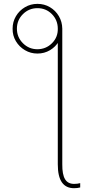

<svg xmlns="http://www.w3.org/2000/svg" viewBox="-20 -780 484 1004"><path d="M282.2 -617.2 305.7 -631.8V79.1Q305.2 132.3 320.1 157Q335 181.6 367.2 181.6Q384.8 181.6 399.4 177.7V200.2Q393.1 202.1 384.3 203.1Q375.5 204.1 367.2 204.1Q324.7 204.1 303.5 173.3Q282.2 142.6 282.2 79.1ZM45.9 -629.9Q45.9 -666 63.5 -695.6Q81.1 -725.1 110.6 -742.4Q140.1 -759.8 175.8 -759.8Q211.9 -759.8 241.2 -742.4Q270.5 -725.1 287.8 -695.6Q305.2 -666 305.7 -629.9Q305.7 -594.2 288.3 -564.7Q271 -535.2 241.5 -517.6Q211.9 -500 175.8 -500Q140.1 -500 110.4 -517.6Q80.6 -535.2 63 -564.7Q45.4 -594.2 45.9 -629.9ZM175.8 -522.5Q220.7 -522.9 252 -554.2Q283.2 -585.4 282.2 -629.9Q282.2 -674.8 251.5 -706.1Q220.7 -737.3 175.8 -737.3Q131.3 -737.3 99.9 -706.1Q68.4 -674.8 68.4 -629.9Q68.4 -585.4 99.9 -554Q131.3 -522.5 175.8 -522.5Z"/></svg>

Font: Inter Thin
Style: Regular
Weight: 250
Designer: Rasmus Andersson
Foundry: rsms
Version: Version 4.001;git-66647c0bb